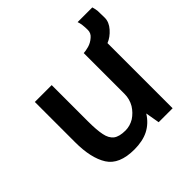

<svg xmlns="http://www.w3.org/2000/svg" viewBox="-154 -716 865 865"><g transform="rotate(-45 278.0 -283.5)"><path d="M533.2 -451.2Q510.7 -425.8 483.4 -415Q483.4 -276.4 483.4 0Q460.9 0 394.5 0Q391.6 -16.6 382.8 -67.4Q358.4 -28.3 320.3 -8.8Q283.2 9.8 230.5 9.8Q134.8 9.8 99.6 -45.9Q64.5 -101.6 64.5 -202.1Q64.5 -288.1 64.5 -459Q90.8 -459 171.9 -459Q171.9 -401.4 171.9 -228.5Q171.9 -171.9 178.7 -140.6Q184.6 -109.4 204.1 -93.8Q223.6 -79.1 262.7 -79.1Q291 -79.1 317.4 -94.7Q342.8 -111.3 359.4 -137.7Q376 -166 376 -199.2Q376 -286.1 376 -459Q387.7 -459 409.2 -464.8Q429.7 -470.7 446.3 -485.4Q462.9 -499 462.9 -519.5Q462.9 -556.6 455.1 -577.1Q486.3 -577.1 548.8 -577.1Q552.7 -564.5 554.7 -549.8Q555.7 -535.2 555.7 -504.9Q555.7 -476.6 533.2 -451.2Z"/></g></svg>

Font: Alata=Ham
Style: Regular
Weight: 400
Designer: Spyros Zevelakis, Eben Sorkin
Version: Version 1.004